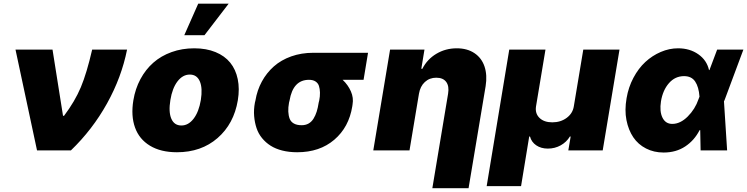

<svg xmlns="http://www.w3.org/2000/svg" viewBox="-20 -814 4043 1039"><path d="M180.4 0 63.9 -545.5H264.2L321 -187.5H326.7Q385.7 -266 417.6 -342.3Q449.6 -418.7 478.7 -545.5H667.6Q637.8 -395.6 559.1 -254.1Q480.5 -112.6 363.6 0Z M937.5 9.9Q850.1 9.9 791.7 -25.4Q733.3 -60.7 710.6 -124.1Q687.9 -187.5 701.7 -271.3Q712 -333.8 739.9 -385.8Q767.8 -437.9 809.7 -474.8Q851.6 -511.7 908.4 -532.1Q965.2 -552.6 1031.2 -552.6Q1096.6 -552.6 1146.3 -532.1Q1196 -511.7 1225.9 -474.8Q1255.7 -437.9 1266.5 -385.8Q1277.3 -333.8 1267 -271.3Q1245.7 -143.8 1157.3 -66.9Q1068.9 9.9 937.5 9.9ZM961.6 -134.9Q999.6 -134.9 1027.9 -171.9Q1056.1 -208.8 1066.8 -272.7Q1077.1 -337 1061.3 -373.8Q1045.5 -410.5 1007.1 -410.5Q968.8 -410.5 940.5 -373.6Q912.3 -336.6 902 -272.7Q891.3 -208.5 907.1 -171.7Q922.9 -134.9 961.6 -134.9ZM977.3 -623.6 1052.6 -794H1217.3L1086.6 -623.6Z M1359.4 -258.5 1362.2 -269.9Q1371.4 -325.6 1397 -372.7Q1422.6 -419.7 1461.8 -454.5Q1501.1 -489.3 1556.1 -508.9Q1611.2 -528.4 1676.1 -528.4H1971.6L1947.4 -382.1H1834.2Q1863.6 -354.4 1878.9 -319.4Q1894.2 -284.4 1887.8 -248.6L1886.4 -238.6Q1868.3 -125.7 1789.1 -57.9Q1709.9 9.9 1588.1 9.9Q1544.4 9.9 1507.8 0.7Q1471.2 -8.5 1444.4 -25.6Q1417.6 -42.6 1397.9 -66.8Q1378.2 -90.9 1368.3 -120.7Q1358.3 -150.6 1355.3 -185.4Q1352.3 -220.2 1359.4 -258.5ZM1546.9 -269.9 1544 -258.5Q1539.1 -232.2 1540.1 -210Q1541.2 -187.9 1547.6 -171.3Q1554 -154.8 1570.3 -145.6Q1586.6 -136.4 1612.2 -136.4Q1633.5 -136.4 1649.7 -145.4Q1665.8 -154.5 1676.5 -171.7Q1687.1 -188.9 1693.7 -209.7Q1700.3 -230.5 1704.5 -258.5L1707.4 -269.9Q1712 -292.6 1711.5 -313Q1710.9 -333.5 1706 -348.9Q1701 -364.3 1687.3 -373.2Q1673.7 -382.1 1652 -382.1Q1565.7 -382.1 1546.9 -269.9Z M2247.2 -306.8 2196 0H2000L2090.9 -545.5H2277L2259.9 -441.8H2265.6Q2291.9 -493.6 2341.6 -523.1Q2391.3 -552.6 2451.7 -552.6Q2508.5 -552.6 2547.6 -526.3Q2586.6 -500 2602.1 -453.7Q2617.5 -407.3 2608 -348L2515.6 204.5H2319.6L2404.8 -306.8Q2411.6 -347.7 2394.7 -370.6Q2377.8 -393.5 2340.9 -393.5Q2304.3 -393.5 2279.1 -370.2Q2253.9 -346.9 2247.2 -306.8Z M2613.6 193.2 2735.8 -545.5H2931.8L2880.7 -238.6Q2874.6 -200.3 2899.3 -176.1Q2924 -152 2968.8 -152Q3013.8 -152 3046.5 -176.1Q3079.2 -200.3 3085.2 -238.6L3136.4 -545.5H3332.4L3241.5 0H3055.4L3068.2 -75.3H3063.9Q3045.8 -45.1 3014.2 -27.5Q2982.6 -9.9 2944.6 -9.9Q2907.7 -9.9 2881.7 -27.7Q2855.8 -45.5 2848 -75.3H2843.8L2799.7 193.2Z M3571 11.4Q3518.5 11.4 3475.9 -10.5Q3433.2 -32.3 3407 -71.2Q3380.7 -110.1 3370 -164.1Q3359.4 -218 3370.7 -282.7Q3380.7 -342 3407.7 -392.9Q3434.7 -443.9 3472.1 -478.5Q3509.6 -513.1 3555.6 -532.8Q3601.6 -552.6 3649.1 -552.6Q3713.1 -552.6 3759.1 -520.2Q3805 -487.9 3816.8 -434.7L3819.2 -435L3860.8 -545.5H4002.8L3900.6 -271.3L3897.7 -266L3914.8 0H3771.3L3769.2 -109.7L3765.6 -109.4Q3737.6 -54.3 3688 -21.5Q3638.5 11.4 3571 11.4ZM3765.3 -291.2Q3761.4 -343.8 3741.8 -372.9Q3722.3 -402 3681.8 -402Q3633.2 -402 3600 -364Q3566.8 -326 3556.8 -265.6Q3548.3 -210.9 3565 -177.2Q3581.7 -143.5 3617.9 -143.5Q3661.6 -143.5 3701.7 -183.6Q3741.8 -223.7 3759.9 -277Z"/></svg>

Font: Karasuma Gothic
Style: Italic
Weight: 900
Italic angle: -9.39999°
Designer: Rasmus Andersson / Ryoko Nishizuka
Foundry: Genbu
Version: Version 1.00